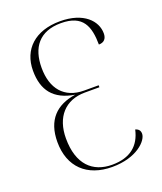

<svg xmlns="http://www.w3.org/2000/svg" viewBox="-136 -812 767 910"><g transform="rotate(-20 247.5 -357.0)"><path d="M273 10C397 10 459 -55 459 -90C459 -105 452 -115 435 -120C418 -43 367 0 276 0C178 0 112 -61 112 -192C112 -299 171 -366 271 -366H344V-376H271C171 -376 118 -441 118 -546C118 -648 167 -714 276 -714C388 -714 410 -648 411 -557C437 -557 451 -572 451 -599C451 -662 394 -724 275 -724C149 -724 75 -654 75 -547C75 -448 120 -389 224 -372C127 -358 68 -301 68 -190C68 -64 146 10 273 10Z"/></g></svg>

Font: Noto Serif Display SemiCondensed ExtraLight
Style: Regular
Weight: 200
Width: 4
Designer: Monotype Design Team
Foundry: Monotype Imaging Inc.
Version: Version 2.009